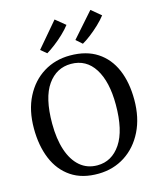

<svg xmlns="http://www.w3.org/2000/svg" viewBox="-143 -1093 993 1204"><g transform="rotate(-15 354.0 -491.0)"><path d="M347.5 11Q240.5 12.5 169 -35.8Q97.5 -84 62 -169.8Q26.5 -255.5 26.5 -367.5Q26.5 -485 70.5 -571.2Q114.5 -657.5 190.5 -704.5Q266.5 -751.5 363 -751.5Q468.5 -751.5 539.2 -705.2Q610 -659 645.8 -575.5Q681.5 -492 681.5 -379.5Q681.5 -263 638 -175.5Q594.5 -88 519 -39.2Q443.5 9.5 347.5 11ZM355 -699Q260.5 -699 202.8 -617Q145 -535 145 -367.5Q145 -268 169.2 -194.8Q193.5 -121.5 240 -81.5Q286.5 -41.5 352.5 -41.5Q446.5 -41.5 504 -126.8Q561.5 -212 561.5 -379.5Q561.5 -529 507.8 -614Q454 -699 355 -699ZM328.5 -994.5 392 -942.5Q372.5 -917 343.5 -889.5Q314.5 -862 284 -838.8Q253.5 -815.5 230.5 -802H229.5L191.5 -833.5ZM561 -994.5 623.5 -942.5Q604 -917 575 -889.5Q546 -862 515.5 -838.5Q485 -815 461.5 -802H460.5L421.5 -836.5Z"/></g></svg>

Font: Merriweather
Style: Regular
Weight: 400
Designer: Eben Sorkin
Foundry: Eben Sorkin
Version: Version 2.100; ttfautohint (v1.7.19-72a1) -l 8 -r 50 -G 200 